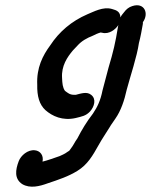

<svg xmlns="http://www.w3.org/2000/svg" viewBox="-20 -519 613 727"><path d="M481 -496C468 -492 458 -484 450 -473C445 -467 439 -460 436 -453C435 -474 423 -480 404 -485C370 -495 334 -474 311 -465C251 -439 204 -399 170 -347C142 -309 118 -263 121 -198C120 -155 129 -123 152 -102C178 -79 217 -61 266 -72C290 -78 305 -80 321 -97C337 -115 346 -144 325 -160C309 -173 287 -165 267 -160H261C244 -160 237 -167 226 -175C217 -188 216 -203 215 -224C212 -270 235 -303 256 -328L273 -346C289 -364 309 -375 332 -384C337 -387 353 -394 361 -396L367 -395C393 -388 418 -408 428 -424C428 -421 427 -420 427 -419C417 -357 409 -323 391 -263L368 -176C361 -140 349 -114 332 -89C308 -58 290 -28 273 5L265 17C262 22 259 28 255 34L248 44L242 52C241 53 239 54 237 55C230 60 224 64 219 66L206 72C189 78 158 89 141 93C146 69 132 52 112 50C85 47 59 70 51 91C38 125 34 158 64 178C94 196 131 186 161 175C203 161 239 149 273 128C312 104 331 70 353 31C368 4 378 -9 395 -37C401 -48 411 -60 417 -70C438 -100 451 -139 460 -180C473 -229 499 -306 506 -356C512 -378 517 -406 521 -429V-435C545 -468 527 -511 481 -496Z"/></svg>

Font: Dictator
Style: Ita
Weight: 500
Version: Version MIL.1277